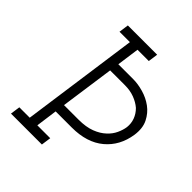

<svg xmlns="http://www.w3.org/2000/svg" viewBox="-198 -814 927 927"><g transform="rotate(45 265.5 -350.0)"><path d="M42 -50 35 0H246L253 -50H165L180 -160H290Q393 -160 454.5 -211.5Q516 -263 529 -350Q536 -400 518.5 -435Q501 -470 471 -492Q441 -514 404 -524.5Q367 -535 335 -535H233L249 -650H326L333 -700H133L126 -650H197L113 -50ZM187 -210 226 -486H327Q363 -486 392 -475Q421 -464 442 -446Q462 -426 471 -401.5Q480 -377 477 -350Q474 -328 462.5 -303Q451 -278 429 -258Q407 -237 372 -223.5Q337 -210 286 -210Z"/></g></svg>

Font: Josefin Slab Thin Medium
Style: Italic
Weight: 500
Italic angle: -12°
Version: Version 2.000